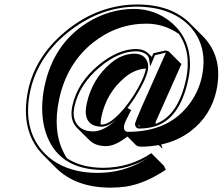

<svg xmlns="http://www.w3.org/2000/svg" viewBox="-20 -631 1003 865"><path d="M433.1 -70.3Q436.5 -70.3 439 -69.8Q478.5 -69.8 541 -144.5Q563 -170.9 581.5 -200.2Q626.5 -272 636.2 -315.9Q636.7 -319.3 637.2 -322.3Q585.4 -318.4 542.5 -282.2Q460 -213.4 437 -105.5Q433.1 -85.4 433.1 -70.3ZM664.1 -374.5 670.9 -391.1 727.1 -403.8 740.7 -398.9 797.4 -342.3 682.6 -84.5Q680.7 -79.1 680.7 -72.8Q782.7 -108.9 818.4 -274.9Q843.3 -394.5 786.1 -478Q719.2 -524.4 639.2 -524.4Q507.3 -524.4 398.9 -439Q281.2 -344.7 246.6 -184.6Q215.8 -41 268.6 59.6Q274.9 71.8 281.7 82Q346.7 125 446.3 125Q564.9 124.5 661.6 59.1L718.3 115.7L727.1 133.8Q631.8 196.8 547.9 209.5Q514.2 214.4 477.1 214.4Q321.8 213.9 233.4 126.5L176.8 69.8Q81.5 -25.4 99.6 -181.2Q102.1 -202.6 106.4 -223.1Q138.7 -374.5 270.5 -485.8Q404.3 -598.6 567.4 -609.9Q583.5 -610.8 599.1 -610.8Q751 -610.4 835.9 -525.9L892.6 -469.2Q981.4 -380.4 958.5 -241.2Q957 -232.9 955.6 -225.6Q931.2 -110.4 838.4 -39.6Q780.8 3.9 706.1 20Q711.9 36.6 711.9 39.1L694.8 22.5Q655.3 29.8 613.3 29.8Q599.6 29.3 592.3 22.5L554.2 -16.1Q499.5 26.9 458 27.3Q410.2 26.9 384.3 2L327.6 -54.2Q293 -88.9 305.2 -150.4Q305.7 -152.3 305.7 -152.8Q328.6 -260.3 427.7 -340.8Q513.7 -410.2 593.3 -410.2Q628.4 -409.7 648.9 -389.6ZM605.5 -66.9Q604 -64.9 602.5 -63.5Q605 -62 607.4 -62Q608.9 -62 610.8 -62ZM588.9 -76.2Q591.3 -86.4 616.7 -145L727.5 -394L678.2 -382.3L656.7 -331.5L651.4 -365.2Q647.5 -388.7 613.8 -397.5Q603 -399.9 593.3 -399.9Q516.1 -399.9 431.2 -330.1Q337.4 -251.5 315.4 -150.9Q302.7 -91.8 336.4 -60.1Q352.1 -46.4 373.5 -41.5Q386.7 -39.1 401.4 -39.1Q448.2 -39.1 510.3 -97.2Q530.3 -116.2 548.3 -138.2L553.7 -145L571.3 -134.8L566.4 -126.5Q542.5 -81.5 539.1 -65.9Q535.2 -38.1 556.6 -37.1Q743.7 -37.1 837.4 -168Q875.5 -221.7 889.2 -284.2Q918.9 -423.3 834 -513.7Q777.3 -572.8 685.1 -592.3Q643.6 -600.6 599.1 -601.1Q438.5 -601.1 298.8 -495.1Q166 -394 123.5 -250Q119.1 -234.9 116.2 -220.7Q82 -59.1 167 44.4Q227.1 116.7 331.1 139.2Q373.5 147.9 420.4 147.9Q532.2 147.9 626.5 92.8Q638.7 85.4 652.3 77.1Q559.1 134.8 446.3 134.8Q252.4 134.8 192.4 -16.6Q169.9 -74.2 169.9 -144.5Q170.4 -193.8 180.7 -243.2Q220.7 -432.1 370.6 -527.3Q470.7 -590.3 582.5 -590.8Q681.2 -590.8 755.4 -526.9Q835.4 -456.1 835.9 -343.8Q835.9 -309.1 828.1 -272.9Q790 -92.8 673.8 -60.5Q643.6 -52.2 607.4 -51.8Q594.2 -51.8 589.4 -64.5Q587.9 -70.3 588.9 -76.2ZM646 -314Q635.7 -267.6 589.8 -194.8Q528.3 -98.6 470.2 -68.8Q452.6 -60.5 439 -60.1Q373 -60.1 366.7 -118.2Q366.2 -124 366.2 -128.4Q366.7 -144.5 370.6 -164.1Q395.5 -276.4 479.5 -346.7Q525.9 -386.2 581.1 -389.2Q583.5 -389.2 584.5 -389.2Q628.9 -389.2 643.6 -353.5Q647.9 -342.3 647.9 -330.1Q647.5 -321.8 646 -314Z"/></svg>

Font: Linux Biolinum Shadow O
Style: Italic
Weight: 400
Italic angle: -12°
Designer: Philipp H. Poll
Foundry: Philipp H. Poll
Version: Version 0.6.2